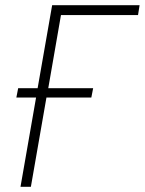

<svg xmlns="http://www.w3.org/2000/svg" viewBox="-20 -720 558 740"><path d="M59 0H99L159 -344H332L339 -380H166L215 -662H512L518 -700H181L125 -380H50L43 -344H119Z"/></svg>

Font: Fixel Text 20240404 ExtraLight
Style: Italic
Weight: 200
Width: 4
Italic angle: -10°
Designer: AlfaBravo + MacPaw
Foundry: Kyrylo Tkachov, Marchela Mozhyna, Serhii Makarenko, Maria Weinstein, Zakhar Kryvoshyya
Version: Version 1.211;Glyphs 3.2 (3225)